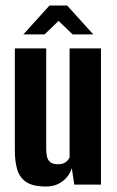

<svg xmlns="http://www.w3.org/2000/svg" viewBox="-20 -671 425 698"><path d="M147 7Q99 7 75 -9.5Q51 -26 42.5 -55Q34 -84 34 -124V-495H148V-131Q148 -116 150.5 -103Q153 -90 162 -82Q171 -74 191 -74Q204 -74 212.5 -78Q221 -82 226 -88Q231 -94 233 -99V-495H347V0H250L241 -60Q233 -32 208 -12.5Q183 7 147 7ZM65 -546 160 -651H224L319 -546H244L193 -595L142 -546Z"/></svg>

Font: Alumni Sans Thin
Style: Bold
Weight: 700
Version: Version 1.018